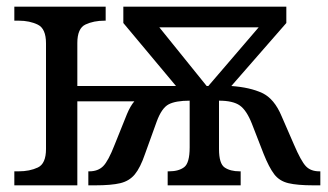

<svg xmlns="http://www.w3.org/2000/svg" viewBox="-20 -556 984 576"><path d="M23 0V-42H36Q69 -42 93.5 -53.5Q118 -65 118 -109V-426Q118 -470 93.5 -482Q69 -494 36 -494H23V-536H297V-494H294Q261 -494 236.5 -482.5Q212 -471 212 -427V-298H508L350 -487V-536H839V-487L674 -298Q730 -294 766.5 -277Q803 -260 825 -207L862 -122Q883 -73 897.5 -57.5Q912 -42 938 -42H941V0H920Q872 0 845 -6.5Q818 -13 802.5 -33.5Q787 -54 771 -94L736 -184Q720 -225 699.5 -239.5Q679 -254 637 -254V-109Q637 -65 654 -53.5Q671 -42 699 -42H702V0H483V-42H487Q516 -42 532.5 -54.5Q549 -67 549 -114V-254Q507 -254 486 -243Q465 -232 450 -191L415 -94Q401 -53 384.5 -33Q368 -13 341 -6.5Q314 0 266 0H245V-42H248Q274 -42 289.5 -57.5Q305 -73 324 -122L361 -214Q371 -238 383 -252H212V0ZM600 -298H605L756 -474H458Z"/></svg>

Font: NotoSerif-Regular
Style: Regular
Weight: 400
Designer: Monotype Design Team
Foundry: Monotype Imaging Inc.
Version: Version 2.007; ttfautohint (v1.8) -l 8 -r 50 -G 200 -x 14 -D